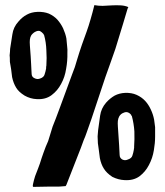

<svg xmlns="http://www.w3.org/2000/svg" viewBox="-20 -729 644 750"><path d="M306.6 -180.7Q313.5 -196.3 318.4 -210.9Q337.9 -264.6 355.5 -319.3Q373 -373 391.6 -427.7Q401.4 -455.1 411.1 -482.4Q420.9 -509.8 430.7 -538.1Q451.2 -603.5 460.9 -636.7Q470.7 -668.9 474.6 -682.6Q476.6 -689.5 477.5 -692.4Q478.5 -696.3 481.4 -701.2Q468.8 -707 452.1 -708Q434.6 -709 417 -708Q399.4 -707 380.9 -706.1Q363.3 -706.1 348.6 -709Q341.8 -680.7 334 -654.3Q326.2 -627 318.4 -605.5Q310.5 -584 305.7 -570.3Q300.8 -555.7 299.8 -553.7Q290 -525.4 281.2 -496.1Q273.4 -466.8 261.7 -438.5Q232.4 -357.4 213.9 -308.6Q196.3 -260.7 185.5 -234.4Q176.8 -207 173.8 -196.3Q169.9 -184.6 168 -177.7Q158.2 -156.2 150.4 -133.8Q142.6 -112.3 135.7 -89.8Q134.8 -85.9 128.9 -71.3Q123 -56.6 117.2 -41Q112.3 -25.4 109.4 -11.7Q106.4 1 110.4 1Q110.4 1 111.3 1Q144.5 0 166 0Q188.5 0 201.2 0Q214.8 0 222.7 -1Q230.5 -1 236.3 -2Q237.3 -2.9 239.3 -6.8Q257.8 -54.7 295.9 -151.4Q301.8 -166 306.6 -180.7ZM18.6 -487.3Q21.5 -472.7 23.4 -459Q25.4 -444.3 27.3 -427.7Q32.2 -404.3 43 -386.7Q52.7 -370.1 76.2 -355.5Q98.6 -342.8 124 -341.8Q158.2 -339.8 181.6 -357.4Q205.1 -375 218.8 -401.4Q233.4 -427.7 238.3 -460Q244.1 -492.2 243.2 -521.5Q244.1 -535.2 242.2 -548.8Q241.2 -563.5 239.3 -579.1Q235.4 -598.6 226.6 -618.2Q217.8 -636.7 204.1 -652.3Q190.4 -667 170.9 -675.8Q151.4 -683.6 126 -682.6Q102.5 -681.6 85 -671.9Q66.4 -662.1 51.8 -644.5Q32.2 -623 28.3 -594.7Q24.4 -566.4 19.5 -538.1Q19.5 -529.3 17.6 -512.7Q18.6 -506.8 18.6 -488.3Q18.6 -487.3 18.6 -487.3ZM96.7 -552.7Q95.7 -564.5 96.7 -574.2Q97.7 -584 102.5 -591.8Q110.4 -601.6 119.1 -605.5Q128.9 -610.4 136.7 -607.4Q143.6 -603.5 149.4 -596.7Q150.4 -594.7 150.4 -594.7Q151.4 -593.8 152.3 -591.8Q160.2 -563.5 161.1 -532.2Q163.1 -502 161.1 -472.7Q161.1 -469.7 160.2 -467.8Q160.2 -464.8 160.2 -461.9Q158.2 -450.2 154.3 -438.5Q151.4 -426.8 135.7 -421.9Q125 -418 114.3 -423.8Q103.5 -428.7 103.5 -441.4Q102.5 -451.2 102.5 -460Q102.5 -468.8 101.6 -478.5Q100.6 -502.9 96.7 -551.8Q96.7 -552.7 96.7 -552.7ZM362.3 -169.9Q364.3 -156.2 366.2 -141.6Q368.2 -127 370.1 -111.3Q375 -86.9 385.7 -70.3Q396.5 -52.7 418.9 -38.1Q442.4 -26.4 466.8 -25.4Q501 -23.4 524.4 -40Q547.9 -57.6 561.5 -84Q576.2 -111.3 581.1 -142.6Q585.9 -169.9 585.9 -195.3Q585.9 -200.2 585.9 -204.1Q585.9 -210 585.9 -214.8Q585.9 -223.6 585.9 -232.4Q584 -246.1 582 -261.7Q578.1 -282.2 569.3 -300.8Q560.5 -320.3 546.9 -335Q533.2 -349.6 513.7 -358.4Q494.1 -367.2 468.8 -366.2Q446.3 -365.2 427.7 -355.5Q409.2 -344.7 394.5 -328.1Q375 -305.7 371.1 -277.3Q367.2 -249 363.3 -220.7Q362.3 -212.9 361.3 -196.3Q361.3 -189.5 362.3 -170.9Q362.3 -170.9 362.3 -169.9ZM440.4 -236.3Q439.5 -247.1 440.4 -256.8Q441.4 -266.6 446.3 -275.4Q453.1 -285.2 461.9 -288.1Q471.7 -293 479.5 -290Q487.3 -287.1 492.2 -280.3Q493.2 -278.3 493.2 -277.3Q494.1 -277.3 495.1 -275.4Q502.9 -246.1 504.9 -215.8Q505.9 -184.6 503.9 -156.2Q503.9 -153.3 503.9 -150.4Q502.9 -148.4 502.9 -144.5Q501 -132.8 497.1 -121.1Q494.1 -110.4 478.5 -105.5Q467.8 -100.6 457 -106.4Q447.3 -112.3 447.3 -124Q446.3 -133.8 446.3 -142.6Q446.3 -152.3 445.3 -162.1Q443.4 -186.5 440.4 -235.4Q440.4 -235.4 440.4 -236.3Z"/></svg>

Font: Londrina Solid
Style: NNS
Weight: 400
Designer: Marcelo Magalhaes
Version: Version 1.002